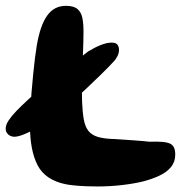

<svg xmlns="http://www.w3.org/2000/svg" viewBox="-20 -628 663 676"><path d="M30.5 -146.5Q22.5 -146.5 15.5 -150Q8.5 -153.5 4.2 -160Q0 -166.5 0 -175Q0 -188.5 10.5 -204.2Q21 -220 38.2 -237.8Q55.5 -255.5 76.5 -275Q100 -297.5 129 -321.5Q158 -345.5 188 -368.2Q218 -391 244.8 -411.2Q271.5 -431.5 290.5 -447Q313.5 -461 334.8 -469.5Q356 -478 373.5 -478Q387.5 -478 393.2 -471Q399 -464 399 -452Q399 -446.5 397.5 -440.8Q396 -435 393.2 -429.8Q390.5 -424.5 387 -419.5Q383.5 -414.5 379 -410Q362 -391.5 337 -367Q312 -342.5 283 -315.2Q254 -288 224.2 -261.8Q194.5 -235.5 168 -213.5Q147.5 -198 120.5 -182.5Q93.5 -167 69 -156.8Q44.5 -146.5 30.5 -146.5ZM210.5 20.5Q139 5.5 112.2 -46.5Q85.5 -98.5 85.5 -186Q85.5 -210 87 -240Q88.5 -270 91 -302.5Q93.5 -335 96.8 -366.2Q100 -397.5 103.2 -424Q106.5 -450.5 109.5 -468Q121.5 -538.5 146 -573Q170.5 -607.5 212 -607.5Q239.5 -607.5 252.8 -596.2Q266 -585 270 -564.8Q274 -544.5 274 -517Q274 -502.5 273.5 -483.5Q273 -464.5 272.2 -443.2Q271.5 -422 270.5 -399.2Q269.5 -376.5 269 -354Q268.5 -331.5 268.5 -310Q268.5 -288.5 269 -269.5Q270.5 -232.5 275 -207.5Q279.5 -182.5 290.8 -167.8Q302 -153 323.8 -146.2Q345.5 -139.5 380.5 -138.5Q418.5 -136 452 -133.8Q485.5 -131.5 506.5 -129Q532.5 -130 551 -128.5Q569.5 -127 579.5 -122Q588.5 -117 592.8 -108Q597 -99 597 -83.5Q597 -58 582.2 -40Q567.5 -22 542.2 -10Q517 2 485 10.5Q453 18.5 410 23.5Q367 28.5 324 28.5Q306 28.5 285 27.8Q264 27 244.8 25.2Q225.5 23.5 210.5 20.5Z"/></svg>

Font: Gluten Medium
Style: Regular
Weight: 500
Designer: Tyler Finck
Foundry: Etcetera Type Company
Version: Version 1.300